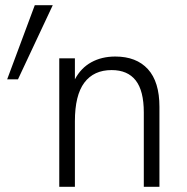

<svg xmlns="http://www.w3.org/2000/svg" viewBox="-20 -717 716 737"><path d="M113.5 -697H182.5L49 -412.5H7.5ZM207.5 -493H267.5V-412.5Q290.5 -456 330.5 -478Q370.5 -500 422.5 -500Q503.5 -500 547.8 -451.5Q592 -403 592 -307V0H532V-285.5Q532 -368.5 501 -408.2Q470 -448 408.5 -448Q340 -448 303.8 -399.8Q267.5 -351.5 267.5 -251.5V0H207.5Z"/></svg>

Font: HK Grotesk Light
Style: Regular
Weight: 300
Designer: Alfredo Marco Pradil
Foundry: Hanken Design Co.
Version: Version 3.001